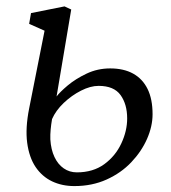

<svg xmlns="http://www.w3.org/2000/svg" viewBox="-20 -586 550 616"><path d="M218.5 11Q179 11 147 -4.2Q115 -19.5 94.2 -50.2Q73.5 -81 67.2 -128Q61 -175 73.5 -238L123 -487.5L73.5 -509.5L79.5 -544L187 -565.5L208.5 -555.5L161.5 -276.5Q172 -290.5 197.2 -311.8Q222.5 -333 257.8 -349.8Q293 -366.5 333.5 -366.5Q377 -366.5 407.2 -349.8Q437.5 -333 453.5 -300.5Q469.5 -268 469.5 -219.5Q469.5 -181 451.8 -140.5Q434 -100 401.2 -65.5Q368.5 -31 322 -10Q275.5 11 218.5 11ZM226.5 -33Q278.5 -33 314.5 -59.2Q350.5 -85.5 369.2 -125.8Q388 -166 388 -206Q388 -251.5 366.8 -281Q345.5 -310.5 296.5 -310.5Q270 -310.5 240 -295.2Q210 -280 184.5 -255.8Q159 -231.5 147 -204Q144 -186.5 142.5 -170.2Q141 -154 141.5 -139Q143.5 -106 154.8 -82.2Q166 -58.5 184.5 -45.8Q203 -33 226.5 -33Z"/></svg>

Font: Merriweather 24pt Light
Style: Italic
Weight: 300
Italic angle: -7.8°
Version: Version 2.101